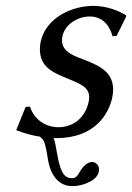

<svg xmlns="http://www.w3.org/2000/svg" viewBox="-20 -459 449 652"><path d="M67 -96 35 -17C62 -6 90 1 115 5C134 16 136 44 144 89C154 140 182 173 225 173C249 173 269 167 291 155C304 147 313 136 315 126C317 119 317 109 313 103C309 97 301 91 294 91C287 91 277 94 271 100C262 107 254 118 247 131C241 141 235 146 225 146C201 146 186 133 174 63C170 45 169 27 162 10C166 10 169 10 172 10C302 10 349 -72 361 -127C378 -209 324 -234 261 -258C260 -258 259 -259 259 -259C226 -271 182 -287 192 -336C201 -377 244 -403 285 -403C334 -403 355 -364 362 -336L376 -337L409 -404L408 -407C384 -422 344 -439 296 -439C226 -439 136 -400 118 -317C113 -291 116 -267 124 -252C138 -222 172 -208 205 -194C208 -193 212 -191 215 -190C260 -171 291 -159 281 -113C270 -60 229 -27 179 -27C134 -27 95 -54 82 -97Z"/></svg>

Font: Libertinus Sans
Style: Italic
Weight: 400
Italic angle: -12°
Designer: Philipp H. Poll, Khaled Hosny
Foundry: Caleb Maclennan
Version: Version 7.050;RELEASE